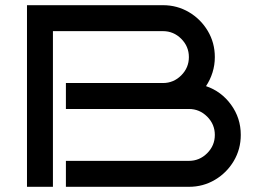

<svg xmlns="http://www.w3.org/2000/svg" viewBox="-20 -720 981 740"><path d="M908 -200Q908 -145 881 -99.5Q854 -54 808.5 -27Q763 0 708 0H234V-100H708Q749 -100 778.5 -129.5Q808 -159 808 -200Q808 -241 778.5 -270.5Q749 -300 708 -300H234V-400H608Q649 -400 678.5 -429.5Q708 -459 708 -500Q708 -541 678.5 -570.5Q649 -600 608 -600H184V0H84V-700H608Q663 -700 708.5 -673Q754 -646 781 -600.5Q808 -555 808 -500Q808 -469 799 -440.5Q790 -412 774 -388Q833 -368 870.5 -316.5Q908 -265 908 -200Z"/></svg>

Font: Bruno Ace SC
Style: Regular
Weight: 400
Version: Version 1.100; ttfautohint (v1.8.4.7-5d5b);gftools[0.9.27]